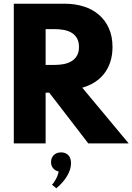

<svg xmlns="http://www.w3.org/2000/svg" viewBox="-20 -770 711 1031"><path d="M54.1 0V-750H328.2Q382.7 -750 429.5 -735.2Q476.4 -720.5 510.7 -691.1Q545 -661.8 564.5 -618.4Q584.1 -575 584.1 -517.7Q584.1 -474.1 572.5 -438.2Q560.9 -402.3 539.5 -374.8Q518.2 -347.3 488.4 -328.4Q458.6 -309.5 421.8 -299.1L670.9 0H454.1L244.5 -272.3H225V0ZM225 -421.4H273.6Q299.1 -421.4 322.7 -425.9Q346.4 -430.5 364.5 -441.6Q382.7 -452.7 393.4 -471.4Q404.1 -490 404.1 -517.7Q404.1 -545.9 393.4 -564.5Q382.7 -583.2 364.5 -594.1Q346.4 -605 322.7 -609.3Q299.1 -613.6 273.6 -613.6H225ZM259.1 221.8Q264.5 216.8 270.2 208.4Q275.9 200 281.1 190Q286.4 180 290 169.8Q293.6 159.5 295 150.9Q275.9 146.4 265 133.2Q254.1 120 254.1 100.5Q254.1 77.3 268.9 62.7Q283.6 48.2 308.2 48.2Q331.4 48.2 346.4 63Q361.4 77.7 361.4 106.4Q361.4 139.1 340.5 174.8Q319.5 210.5 282.3 240.9Z"/></svg>

Font: Spartan ExtBd
Style: Regular
Weight: 800
Designer: Matt Bailey, Mirko Velimirovic
Foundry: Matt Bailey
Version: Version 1.005